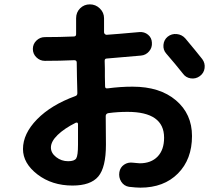

<svg xmlns="http://www.w3.org/2000/svg" viewBox="-20 -823 1040 893"><path d="M332 -252Q279.3 -225.6 248 -195.3Q216.8 -165 216.8 -136.7Q216.8 -111.3 241.2 -92.3Q265.6 -73.2 296.9 -73.2Q326.2 -73.2 334.5 -86.4Q342.8 -99.6 342.8 -150.4V-245.1Q342.8 -255.9 332 -252ZM317.4 40Q221.7 40 154.3 -11.7Q86.9 -63.5 86.9 -129.9Q86.9 -201.2 152.3 -268.1Q217.8 -335 330.1 -376Q339.8 -378.9 339.8 -389.6Q339.8 -401.4 338.9 -427.7Q337.9 -454.1 337.9 -465.8Q337.9 -476.6 337.4 -499Q336.9 -521.5 336.9 -532.2Q336.9 -543 325.2 -543Q257.8 -540 188.5 -540Q166 -540 149.4 -556.2Q132.8 -572.3 132.8 -595.2Q132.8 -618.2 149.4 -634.3Q166 -650.4 188.5 -650.4Q256.8 -650.4 323.2 -653.3Q334 -653.3 334 -664.1V-738.3Q334 -765.6 352.5 -784.2Q371.1 -802.7 397.9 -802.7Q424.8 -802.7 444.3 -783.7Q463.9 -764.6 463.9 -738.3V-672.9Q463.9 -668 467.8 -664.6Q471.7 -661.1 475.6 -661.1Q520.5 -664.1 627.9 -673.8Q651.4 -675.8 668.5 -661.6Q685.5 -647.5 686.5 -625Q688.5 -601.6 673.3 -584Q658.2 -566.4 635.7 -564.5Q578.1 -559.6 476.6 -550.8Q466.8 -550.8 466.8 -540Q467.8 -528.3 467.8 -503.4Q467.8 -478.5 467.8 -466.8Q467.8 -460 468.3 -443.8Q468.8 -427.7 468.8 -420.9Q468.8 -410.2 481.4 -412.1Q540 -419.9 596.7 -419.9Q723.6 -419.9 798.3 -356.4Q873 -293 873 -190.4Q873 -82 807.6 -16.1Q742.2 49.8 632.8 49.8Q614.3 49.8 580.1 45.9Q556.6 42 543.9 22Q531.2 2 535.2 -22.5Q539.1 -44.9 557.1 -57.1Q575.2 -69.3 597.7 -66.4Q601.6 -66.4 613.3 -64.9Q625 -63.5 629.9 -63.5Q682.6 -63.5 712.9 -94.7Q743.2 -126 743.2 -182.6Q743.2 -302.7 573.2 -302.7Q526.4 -302.7 484.4 -296.9Q472.7 -294.9 471.7 -284.2Q472.7 -240.2 472.7 -150.4Q472.7 -43.9 437 -2Q401.4 40 317.4 40ZM841.8 -644.5Q892.6 -584 920.9 -547.9Q934.6 -529.3 931.6 -506.3Q928.7 -483.4 909.7 -469.2Q890.6 -455.1 867.2 -458.5Q843.8 -461.9 830.1 -481.4Q796.9 -523.4 752.9 -574.2Q738.3 -590.8 740.2 -614.3Q742.2 -637.7 759.8 -652.3Q778.3 -667 802.2 -664.6Q826.2 -662.1 841.8 -644.5Z"/></svg>

Font: Rounded-X Mgen+ 2m bold
Style: Bold
Weight: 700
Designer: [Source Han Sans]
Ryoko NISHIZUKA  (kana & ideographs); Paul D. Hunt (Latin, Greek & Cyrillic); Wenlong ZHANG  (bopomofo
Version: Version 1.059.20150602